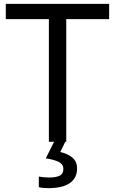

<svg xmlns="http://www.w3.org/2000/svg" viewBox="-20 -734 596 994"><path d="M323 0H233V-635H10V-714H545V-635H323ZM379 139Q379 187 342 213.5Q305 240 231 240Q199 240 181 235V180Q190 182 205 183.5Q220 185 234 185Q270 185 289 175.5Q308 166 308 141Q308 115 281.5 103Q255 91 217 86L260 0H318L292 53Q328 61 353.5 81Q379 101 379 139Z"/></svg>

Font: Noto IKEA Latin
Style: Regular
Weight: 400
Designer: Monotype Design Team
Foundry: Monotype Imaging Inc.
Version: Version 1.0